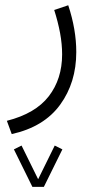

<svg xmlns="http://www.w3.org/2000/svg" viewBox="-20 -253 368 735"><path d="M104 462.4 33.2 318.8 62.5 304.2 126 433.1 189.5 304.2 218.8 318.8 147.9 462.4ZM24.9 260.3 6.3 209.5Q115.7 181.6 166.7 115.5Q217.8 49.3 217.8 -44.9Q217.8 -84 210 -126.5Q202.1 -168.9 187.5 -214.8L241.2 -232.9Q272 -140.1 272 -53.7Q272 63 210.2 147.9Q148.4 232.9 24.9 260.3Z"/></svg>

Font: Vazirmatn FD NL ExtraLight
Style: Regular
Weight: 200
Designer: Saber Rastikerdar
Foundry: Saber Rastikerdar
Version: Version 33.003